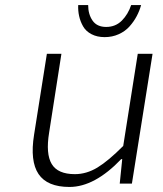

<svg xmlns="http://www.w3.org/2000/svg" viewBox="-20 -721 640 754"><path d="M287.1 -701.2H326.2Q326.2 -665 343.5 -640.1Q360.8 -615.2 397 -615.2Q433.6 -615.2 458.3 -639.9Q482.9 -664.6 495.1 -701.2H534.2Q527.8 -678.2 516.8 -657.5Q505.9 -636.7 488.8 -617.4Q471.7 -598.1 446.3 -586.7Q420.9 -575.2 391.1 -575.2Q361.3 -575.2 339.4 -586.7Q317.4 -598.1 306.4 -617.4Q295.4 -636.7 290.8 -657.7Q286.1 -678.7 287.1 -701.2ZM252.9 13.2Q165.5 13.2 131.3 -37.6Q97.2 -88.4 113.8 -191.9L164.1 -509.8H221.2L172.9 -200.2Q159.2 -116.7 183.1 -76.9Q207 -37.1 273.9 -37.1Q319.8 -37.1 362.8 -63.2Q405.8 -89.4 463.9 -147.9L521 -509.8H579.1L498 0H450.2L460 -96.2H456.1Q351.6 13.2 252.9 13.2Z"/></svg>

Font: Office Code Pro D Light Italic
Style: Regular
Weight: 300
Italic angle: -9°
Designer: Nathan Rutzky & Paul D. Hunt
Foundry: Adobe Systems Incorporated
Version: Version 1.004;PS 001.004;hotconv 1.0.70;makeotf.lib2.5.58329